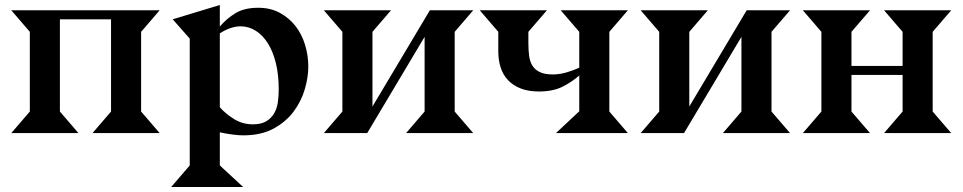

<svg xmlns="http://www.w3.org/2000/svg" viewBox="-20 -531 3841 766"><path d="M99 -86V-404L25 -490H617L543 -404V-86L617 0H349L423 -86V-454H219V-86L293 0H25Z M857 -425Q884 -457 919.5 -478.5Q955 -500 1010 -500Q1059 -500 1096 -480Q1133 -460 1158.5 -427.5Q1184 -395 1197 -352.5Q1210 -310 1210 -265Q1210 -223 1196 -175Q1182 -127 1151.5 -86Q1121 -45 1071.5 -18Q1022 9 950 9Q934 9 909.5 6Q885 3 857 -3V129L950 215H663L737 129V-377L669 -454L857 -511ZM857 -103Q879 -78 913 -56.5Q947 -35 989 -35Q1022 -35 1042 -47Q1062 -59 1073.5 -78.5Q1085 -98 1088.5 -123Q1092 -148 1092 -174Q1092 -233 1080.5 -279.5Q1069 -326 1048.5 -358.5Q1028 -391 1000 -408.5Q972 -426 940 -426Q901 -426 857 -398Z M1346 -86V-404L1272 -490H1540L1466 -404V-106L1695 -490H1868L1794 -404V-86L1868 0H1600L1674 -86V-384L1445 0H1272Z M2291 -87V-230Q2262 -204 2224 -185Q2186 -166 2130 -166Q2088 -166 2057.5 -178Q2027 -190 2007 -211Q1987 -232 1977.5 -261.5Q1968 -291 1968 -326V-404L1894 -490H2162L2088 -404V-360Q2088 -331 2091 -308Q2094 -285 2104.5 -268.5Q2115 -252 2134.5 -243Q2154 -234 2186 -234Q2211 -234 2238 -241.5Q2265 -249 2291 -261V-404L2217 -490H2485L2411 -404V-86L2485 0H2198Z M2610 -86V-404L2536 -490H2804L2730 -404V-106L2959 -490H3132L3058 -404V-86L3132 0H2864L2938 -86V-384L2709 0H2536Z M3581 -86V-232H3377V-86L3451 0H3183L3257 -86V-404L3183 -490H3451L3377 -404V-268H3581V-404L3507 -490H3775L3701 -404V-86L3775 0H3507Z"/></svg>

Font: Bluu Next Cyrillic
Style: Bold
Weight: 700
Designer: Igor Stepanchenko
Foundry: Igor Stepanchenko
Version: Version 1.000